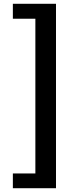

<svg xmlns="http://www.w3.org/2000/svg" viewBox="-20 -823 418 1015"><path d="M48 172V94H167V-724H48V-803H276V172Z"/></svg>

Font: Noto Sans TC Thin
Style: Bold
Weight: 700
Version: Version 2.004-H2;hotconv 1.0.118;makeotfexe 2.5.65603